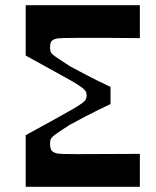

<svg xmlns="http://www.w3.org/2000/svg" viewBox="-20 -720 603 740"><path d="M79 0V-199Q145 -235 188.5 -259Q232 -283 257 -297.5Q282 -312 294.5 -321Q307 -330 310.5 -337Q314 -344 314 -352Q314 -361 310.5 -367.5Q307 -374 294.5 -383.5Q282 -393 257 -407.5Q232 -422 188.5 -445.5Q145 -469 79 -506V-700H519V-573Q463 -574 403 -574Q343 -574 280 -574Q246 -574 227.5 -573.5Q209 -573 201.5 -572Q194 -571 188 -568Q179 -564 176 -557Q173 -550 173 -537Q173 -529 174.5 -522.5Q176 -516 183 -510Q190 -504 205.5 -493.5Q221 -483 249 -465Q275 -451 312 -431.5Q349 -412 406 -385V-319Q349 -292 312 -272.5Q275 -253 249 -239Q221 -221 205.5 -210.5Q190 -200 183 -193.5Q176 -187 174.5 -180.5Q173 -174 173 -165Q173 -153 176 -145Q179 -137 188 -133Q193 -130 201 -128.5Q209 -127 227.5 -126.5Q246 -126 280 -126Q343 -126 403 -126.5Q463 -127 519 -127V0Z"/></svg>

Font: Ojuju SemiBold
Style: Regular
Weight: 600
Designer: Chisaokwu Joboson, Mirko Velimirovic
Foundry: Udi Foundry
Version: Version 1.000